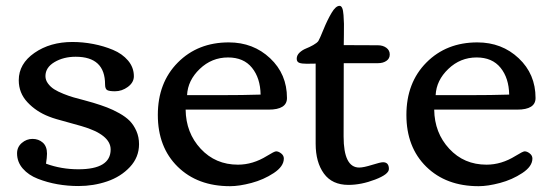

<svg xmlns="http://www.w3.org/2000/svg" viewBox="-20 -621 1874 654"><path d="M247.1 -44.4Q356.9 -44.4 356.9 -111.8Q356.9 -162.6 257.8 -191.4Q239.3 -196.8 213.1 -203.9Q187 -210.9 172.9 -215.1Q158.7 -219.2 146.5 -224.1Q103.5 -240.7 73.7 -272.5Q43.9 -304.2 43.9 -347.7Q43.9 -403.8 97.4 -440.9Q150.9 -478 226.6 -478Q262.2 -478 297.6 -471.2Q333 -464.4 364.7 -451.2Q396.5 -438 416.3 -414.6Q436 -391.1 436 -361.3Q436 -340.3 415.8 -325.2Q395.5 -310.1 371.6 -310.1Q352.1 -310.1 345 -314.2Q337.9 -318.4 337.9 -333.5Q337.9 -427.7 237.8 -427.7Q196.3 -427.7 165.5 -409.4Q134.8 -391.1 134.8 -361.8Q134.8 -348.1 143.6 -336.4Q152.3 -324.7 164.6 -316.9Q176.8 -309.1 196.3 -301.3Q215.8 -293.5 230.7 -289.3Q245.6 -285.2 267.1 -279.5Q288.6 -273.9 297.4 -271Q324.7 -262.7 344.5 -255.1Q364.3 -247.6 386.2 -235.4Q408.2 -223.1 421.9 -209.2Q435.5 -195.3 444.6 -174.8Q453.6 -154.3 453.6 -129.9Q453.6 -85.4 422.6 -52.2Q391.6 -19 345.2 -3.2Q298.8 12.7 247.1 12.7Q210.9 12.7 176 6.6Q141.1 0.5 109.1 -12Q77.1 -24.4 57.6 -46.9Q38.1 -69.3 38.1 -98.6Q38.1 -120.1 54.2 -134Q70.3 -147.9 90.8 -147.9Q111.3 -147.9 125.7 -135.3Q140.1 -122.6 140.1 -97.7Q140.1 -85 136.7 -63.5Q188.5 -44.4 247.1 -44.4Z M759.3 -476.6Q842.8 -476.6 900.1 -422.6Q957.5 -368.7 957.5 -287.1Q957.5 -247.6 895 -247.6H612.3Q613.3 -168.5 663.6 -114.3Q713.9 -60.1 790.5 -60.1Q841.3 -60.1 889.2 -89.8Q914.6 -105.5 920.4 -105.5Q928.7 -105.5 937.7 -98.4Q946.8 -91.3 946.8 -81.1Q946.8 -54.2 912.4 -31.5Q877.9 -8.8 836.4 2.2Q794.9 13.2 763.7 13.2Q652.8 13.2 585.2 -53.2Q517.6 -119.6 517.6 -229.5Q517.6 -339.4 585.7 -408Q653.8 -476.6 759.3 -476.6ZM867.7 -298.8Q866.7 -355 838.4 -390.1Q810.1 -425.3 756.8 -425.3Q701.2 -425.3 660.4 -386.2Q619.6 -347.2 617.2 -296.9H731.4Q807.6 -296.9 867.7 -298.8Z M1304.7 -45.4Q1304.7 -27.3 1257.6 -9.3Q1210.4 8.8 1167 8.8Q1111.3 8.8 1083.3 -29.8Q1055.2 -68.4 1055.2 -131.3V-404.3Q1049.3 -404.3 1039.3 -404.1Q1029.3 -403.8 1025.4 -403.8Q1007.3 -403.8 999 -407.2Q990.7 -410.6 990.7 -420.9Q990.7 -432.6 1000.2 -441.7Q1009.8 -450.7 1022 -455.6Q1034.2 -460.4 1046.9 -467.5Q1059.6 -474.6 1064.5 -481.4Q1068.8 -488.3 1082 -520.8Q1095.2 -553.2 1109.4 -577.1Q1123.5 -601.1 1136.7 -601.1Q1142.1 -601.1 1145.5 -593.8Q1148.9 -586.4 1150.1 -569.6Q1151.4 -552.7 1151.6 -540Q1151.9 -527.3 1151.4 -502.2Q1150.9 -477.1 1150.9 -467.3L1267.1 -466.8Q1284.2 -466.8 1295.9 -458.3Q1307.6 -449.7 1307.6 -435.5Q1307.6 -421.4 1296.1 -413.6Q1284.7 -405.8 1267.6 -405.8H1150.9L1150.4 -156.2Q1150.4 -50.3 1203.6 -50.3Q1218.3 -50.3 1247.1 -59.3Q1275.9 -68.4 1284.7 -68.4Q1304.7 -68.4 1304.7 -45.4Z M1606 -476.6Q1689.5 -476.6 1746.8 -422.6Q1804.2 -368.7 1804.2 -287.1Q1804.2 -247.6 1741.7 -247.6H1459Q1460 -168.5 1510.3 -114.3Q1560.5 -60.1 1637.2 -60.1Q1688 -60.1 1735.8 -89.8Q1761.2 -105.5 1767.1 -105.5Q1775.4 -105.5 1784.4 -98.4Q1793.5 -91.3 1793.5 -81.1Q1793.5 -54.2 1759 -31.5Q1724.6 -8.8 1683.1 2.2Q1641.6 13.2 1610.4 13.2Q1499.5 13.2 1431.9 -53.2Q1364.3 -119.6 1364.3 -229.5Q1364.3 -339.4 1432.4 -408Q1500.5 -476.6 1606 -476.6ZM1714.4 -298.8Q1713.4 -355 1685.1 -390.1Q1656.7 -425.3 1603.5 -425.3Q1547.9 -425.3 1507.1 -386.2Q1466.3 -347.2 1463.9 -296.9H1578.1Q1654.3 -296.9 1714.4 -298.8Z"/></svg>

Font: Corben
Style: Regular
Weight: 400
Designer: vernon adams
Foundry: vernon adams
Version: Version 1.100